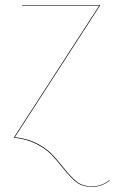

<svg xmlns="http://www.w3.org/2000/svg" viewBox="-20 -537 450 749"><path d="M225 118Q199 85 177.5 63.5Q156 42 120.5 24Q85 6 35 0V-2L367 -515H66V-517H370V-515L38 -2Q88 4 123 22Q158 40 179.5 61.5Q201 83 227 116Q257 154 280 172Q303 190 340 190Q377 190 407 165L409 166Q378 192 340 192Q302 192 279 174.5Q256 157 225 118Z"/></svg>

Font: FiraGO Two
Style: Regular
Weight: 100
Designer: bBox Type
Foundry: bBox Type GmbH
Version: Version 1.001